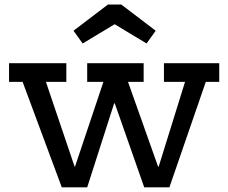

<svg xmlns="http://www.w3.org/2000/svg" viewBox="-20 -808 984 828"><path d="M687 -535.5H925.5V-455H867.5L710.5 0H602L442.5 -455L516.5 -362H428L502 -455L356 0H246.5L77.5 -455H19V-535.5H266V-455H178L332 0L254 -89.5H343.5L273.5 0L426 -455H356V-535.5H599.5V-455H532L693.5 0L613.5 -89.5H703L636.5 0L778 -455H687ZM503 -788.5 651.5 -675.5 612 -620.5 474.5 -703.5 336.5 -620.5 297 -675.5 445.5 -788.5Z"/></svg>

Font: Hepta Slab Medium
Style: Regular
Weight: 500
Designer: Michael LaGattuta
Foundry: Michael LaGattuta
Version: Version 1.102